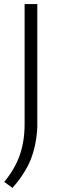

<svg xmlns="http://www.w3.org/2000/svg" viewBox="-20 -760 306 952"><path d="M1 142Q53.5 78.5 77.8 9.8Q102 -59 102 -144V-740H165V-130Q160.5 -40.5 132.8 29.8Q105 100 42 171.5Z"/></svg>

Font: Encode Sans Expanded Light
Style: Regular
Weight: 300
Width: 7
Designer: Multiple Designers
Foundry: Impallari Type
Version: Version 2.000